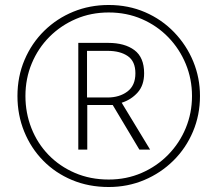

<svg xmlns="http://www.w3.org/2000/svg" viewBox="-20 -742 872 770"><path d="M416 8Q336 8 269 -20Q202 -48 153 -98Q104 -148 77 -214.5Q50 -281 50 -357Q50 -435 78.5 -502Q107 -569 157.5 -618.5Q208 -668 274 -695Q340 -722 416 -722Q495 -722 562 -693Q629 -664 678.5 -612.5Q728 -561 755 -495.5Q782 -430 782 -357Q782 -281 754 -214.5Q726 -148 675.5 -98Q625 -48 558.5 -20Q492 8 416 8ZM416 -22Q487 -22 548 -48.5Q609 -75 654.5 -121.5Q700 -168 725 -228.5Q750 -289 750 -357Q750 -425 725 -485.5Q700 -546 655 -592.5Q610 -639 549 -665.5Q488 -692 416 -692Q345 -692 284.5 -666Q224 -640 178.5 -594.5Q133 -549 107.5 -488Q82 -427 82 -357Q82 -289 106 -228Q130 -167 174.5 -121Q219 -75 280.5 -48.5Q342 -22 416 -22ZM294 -142V-570H414Q480 -570 519 -541Q558 -512 558 -448Q558 -400 532 -371Q506 -342 468 -330L582 -142H539L432 -321H330V-142ZM411 -351Q459 -351 491 -375Q523 -399 523 -448Q523 -496 492.5 -517Q462 -538 412 -538H329V-351Z"/></svg>

Font: Noto Sans Arabic UI XLt
Style: Regular
Weight: 200
Designer: Monotype Design Team, Nadine Chahine and Nizar Qandah
Foundry: Monotype Imaging Inc.
Version: Version 2.010; ttfautohint (v1.8.4.7-5d5b)